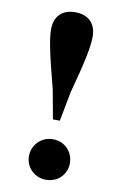

<svg xmlns="http://www.w3.org/2000/svg" viewBox="-88 -811 554 877"><g transform="rotate(10 189.0 -372.5)"><path d="M189 16C244 16 284 -25 284 -77C284 -130 244 -172 189 -172C136 -172 94 -130 94 -77C94 -25 136 16 189 16ZM189 -761C130 -761 93 -727 93 -665C93 -617 109 -545 148 -397L173 -261H205L231 -397C271 -545 286 -617 286 -665C286 -727 248 -761 189 -761Z"/></g></svg>

Font: Noto Serif KR Black
Style: Regular
Weight: 900
Version: Version 1.001;PS 1.001;hotconv 16.6.54;makeotf.lib2.5.65590